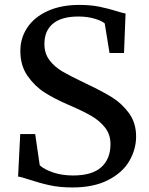

<svg xmlns="http://www.w3.org/2000/svg" viewBox="-20 -772 624 802"><path d="M98.5 -23Q66.5 -33.5 55.5 -34.5L64.5 -212H127L146 -81.5Q165.5 -64 202.2 -51.5Q239 -39 285.5 -39Q365 -39 403.2 -73.8Q441.5 -108.5 441.5 -170Q441.5 -209.5 419.5 -238.2Q397.5 -267 361.2 -288Q325 -309 264 -335Q208.5 -359 167 -385.2Q125.5 -411.5 95.2 -454.8Q65 -498 65 -559Q65 -614 94.8 -657.8Q124.5 -701.5 180.2 -726.5Q236 -751.5 311.5 -751.5Q358 -751.5 395.2 -744Q432.5 -736.5 472 -724Q476.5 -722.5 487.5 -719.5Q498.5 -716.5 504.5 -715.5L498 -550.5H437.5L417.5 -674Q406.5 -684.5 375.8 -693.8Q345 -703 307.5 -703Q237 -703 201.2 -673.2Q165.5 -643.5 165.5 -588.5Q165.5 -548.5 186.8 -520.5Q208 -492.5 241 -473.2Q274 -454 341 -422Q405 -392 446.8 -366.2Q488.5 -340.5 518.5 -299.8Q548.5 -259 548.5 -202Q548.5 -148 520 -99.2Q491.5 -50.5 431.5 -19.8Q371.5 11 282.5 11Q229.5 11 187.2 1.8Q145 -7.5 98.5 -23Z"/></svg>

Font: Merriweather 12pt
Style: Regular
Weight: 400
Designer: Eben Sorkin
Foundry: Eben Sorkin
Version: Version 2.100